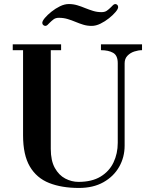

<svg xmlns="http://www.w3.org/2000/svg" viewBox="-20 -912 748 949"><path d="M189 -799Q189 -808 201.5 -823Q214 -838 234 -854Q254 -870 276.5 -881Q299 -892 320 -892Q342 -892 362 -886Q382 -880 401 -872Q421 -864 440.5 -858Q460 -852 482 -852Q498 -852 508 -859Q518 -866 528 -876Q534 -883 539.5 -887.5Q545 -892 550 -892Q555 -892 559.5 -888Q564 -884 564 -877Q564 -868 551.5 -853Q539 -838 519 -822Q499 -806 476.5 -795Q454 -784 433 -784Q411 -784 391.5 -790Q372 -796 353 -804Q334 -812 314 -818Q294 -824 271 -824Q255 -824 245 -816.5Q235 -809 225 -799Q219 -792 214 -788Q209 -784 204 -784Q199 -784 194 -788Q189 -792 189 -799ZM43 -664V-693H282V-664H231V-176Q231 -118 251 -82Q271 -46 302.5 -29.5Q334 -13 368 -13Q434 -13 477 -39Q520 -65 541 -109Q562 -153 562 -206V-600Q562 -638 539 -651Q516 -664 479 -664V-693H682V-664Q664 -664 644 -657.5Q624 -651 610 -636.5Q596 -622 596 -599V-192Q596 -135 569 -87.5Q542 -40 491.5 -11.5Q441 17 370 17Q285 17 223 -7.5Q161 -32 127.5 -89Q94 -146 94 -243V-664Z"/></svg>

Font: Monomakh
Style: Regular
Weight: 400
Version: Version 1.200; ttfautohint (v1.8.4.7-5d5b)